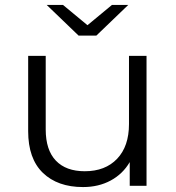

<svg xmlns="http://www.w3.org/2000/svg" viewBox="-20 -752 713 777"><path d="M573 -526V0H505V-96Q477 -48 428 -21.5Q379 5 316 5Q213 5 153.5 -52.5Q94 -110 94 -221V-526H165V-228Q165 -145 206 -102Q247 -59 323 -59Q406 -59 454 -109.5Q502 -160 502 -250V-526ZM499 -732 370 -608H298L169 -732H235L334 -650L433 -732Z"/></svg>

Font: Idrija
Style: Regular
Weight: 400
Designer: Julieta Ulanovsky
Foundry: Julieta Ulanovsky
Version: Version 7.200